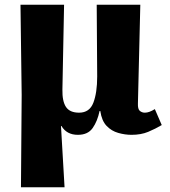

<svg xmlns="http://www.w3.org/2000/svg" viewBox="-20 -556 712 806"><path d="M68 230 71 -157 66 -536H249L242 -180Q241 -131 257 -107Q273 -83 312 -83Q356 -83 372 -125Q388 -167 388 -235L386 -536H569L559 -122Q558 -98 567 -90.5Q576 -83 588 -83Q597 -83 607 -86.5Q617 -90 630 -98L659 -31Q632 -15 602 -2.5Q572 10 532 10Q505 10 476.5 2Q448 -6 427.5 -27.5Q407 -49 401 -90H398Q389 -47 369 -18.5Q349 10 307 10Q260 10 238 -27H236L251 230Z"/></svg>

Font: Noto Serif ExtraBold
Style: Regular
Weight: 800
Designer: Monotype Design Team
Foundry: Monotype Imaging Inc.
Version: Version 2.014